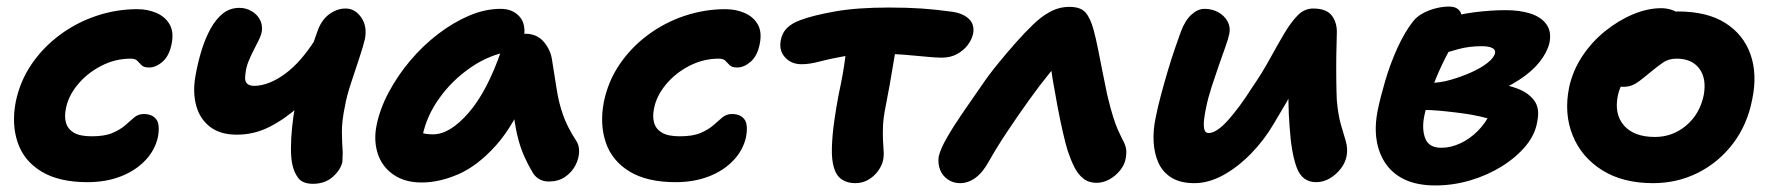

<svg xmlns="http://www.w3.org/2000/svg" viewBox="-20 -547 5411 586"><path d="M247 9Q160 9 106.5 -23.5Q53 -56 34 -112Q15 -168 28 -236Q41 -299 76 -350.5Q111 -402 162 -440Q213 -478 274 -498.5Q335 -519 399 -519Q431 -519 457.5 -507.5Q484 -496 497.5 -473Q511 -450 504 -414Q497 -377 476.5 -359Q456 -341 435 -341Q419 -341 412 -348Q405 -355 399 -361.5Q393 -368 379 -368Q331 -368 288 -345.5Q245 -323 216.5 -288Q188 -253 181 -215Q176 -191 181.5 -172Q187 -153 205.5 -142Q224 -131 260 -131Q300 -131 324 -141.5Q348 -152 362.5 -165Q377 -178 389.5 -188.5Q402 -199 419 -199Q444 -199 456.5 -183.5Q469 -168 462 -129Q453 -88 422.5 -56.5Q392 -25 347 -8Q302 9 247 9Z M703 -136Q652 -136 621 -160Q590 -184 579 -224Q568 -264 576 -312Q583 -353 594.5 -391Q606 -429 622.5 -459Q639 -489 660.5 -506Q682 -523 711 -523Q730 -523 747 -513.5Q764 -504 773 -487.5Q782 -471 779 -451Q777 -439 769.5 -424Q762 -409 753.5 -392.5Q745 -376 738 -358.5Q731 -341 729 -321Q727 -309 729 -301Q731 -293 738 -289Q745 -285 756 -285Q778 -285 802 -294.5Q826 -304 850.5 -322Q875 -340 898 -366.5Q921 -393 942 -426L983 -315Q939 -264 894.5 -224Q850 -184 803 -160Q756 -136 703 -136ZM935 14Q904 14 890.5 -3.5Q877 -21 872 -46Q868 -65 868 -94.5Q868 -124 871.5 -158.5Q875 -193 881 -224Q886 -248 895 -279.5Q904 -311 914 -344Q924 -377 933 -405Q942 -433 948 -449Q960 -485 984 -503Q1008 -521 1035 -521Q1063 -521 1082 -494.5Q1101 -468 1094 -429Q1089 -407 1076.5 -369.5Q1064 -332 1051 -292.5Q1038 -253 1033 -224Q1023 -177 1023.5 -142.5Q1024 -108 1026 -83Q1026 -73 1025.5 -66Q1025 -59 1025 -53Q1020 -29 996 -7.5Q972 14 935 14Z M1267 10Q1216 10 1181.5 -13.5Q1147 -37 1133.5 -76.5Q1120 -116 1129 -163Q1139 -214 1166.5 -265.5Q1194 -317 1232.5 -362.5Q1271 -408 1317.5 -443.5Q1364 -479 1412.5 -499.5Q1461 -520 1508 -520Q1545 -520 1566 -496Q1587 -472 1578 -428Q1575 -412 1564 -403Q1553 -394 1539 -391Q1473 -380 1416.5 -341Q1360 -302 1321 -247.5Q1282 -193 1270 -134Q1267 -117 1266.5 -102.5Q1266 -88 1270 -66L1222 -168Q1243 -150 1260 -143.5Q1277 -137 1302 -137Q1353 -137 1410 -202.5Q1467 -268 1510 -393Q1519 -417 1540 -430.5Q1561 -444 1583 -444Q1619 -444 1640 -419Q1661 -394 1665 -363Q1673 -315 1679 -275Q1685 -235 1698 -197.5Q1711 -160 1737 -120Q1748 -105 1747.5 -84Q1747 -63 1736 -42Q1725 -21 1704.5 -7Q1684 7 1655 7Q1638 7 1625.5 -0.5Q1613 -8 1606 -20Q1591 -45 1580 -70Q1569 -95 1561.5 -123.5Q1554 -152 1549 -189Q1544 -226 1541 -274L1595 -278Q1550 -166 1494 -103.5Q1438 -41 1379.5 -15.5Q1321 10 1267 10Z M2042 9Q1955 9 1901.5 -23.5Q1848 -56 1829 -112Q1810 -168 1823 -236Q1836 -299 1871 -350.5Q1906 -402 1957 -440Q2008 -478 2069 -498.5Q2130 -519 2194 -519Q2226 -519 2252.5 -507.5Q2279 -496 2292.5 -473Q2306 -450 2299 -414Q2292 -377 2271.5 -359Q2251 -341 2230 -341Q2214 -341 2207 -348Q2200 -355 2194 -361.5Q2188 -368 2174 -368Q2126 -368 2083 -345.5Q2040 -323 2011.5 -288Q1983 -253 1976 -215Q1971 -191 1976.5 -172Q1982 -153 2000.5 -142Q2019 -131 2055 -131Q2095 -131 2119 -141.5Q2143 -152 2157.5 -165Q2172 -178 2184.5 -188.5Q2197 -199 2214 -199Q2239 -199 2251.5 -183.5Q2264 -168 2257 -129Q2248 -88 2217.5 -56.5Q2187 -25 2142 -8Q2097 9 2042 9Z M2426 -351Q2395 -351 2376 -372Q2357 -393 2363 -424Q2367 -447 2382.5 -462Q2398 -477 2424 -486Q2461 -500 2528 -512Q2595 -524 2693 -524Q2749 -524 2793 -521Q2837 -518 2887 -511Q2920 -506 2937.5 -489Q2955 -472 2950 -444Q2946 -426 2933.5 -409.5Q2921 -393 2901 -382Q2881 -371 2854 -371Q2837 -371 2806.5 -374Q2776 -377 2739.5 -380Q2703 -383 2667 -383Q2599 -383 2554.5 -375Q2510 -367 2480.5 -359Q2451 -351 2426 -351ZM2590 12Q2566 12 2549 0.5Q2532 -11 2525 -36Q2518 -59 2519 -96Q2520 -133 2526 -176Q2532 -219 2540 -260Q2554 -325 2559.5 -369.5Q2565 -414 2570 -442L2723 -450Q2722 -443 2717.5 -418Q2713 -393 2707.5 -359Q2702 -325 2695.5 -288.5Q2689 -252 2683 -222Q2676 -188 2675 -162.5Q2674 -137 2675 -118Q2676 -99 2677 -84.5Q2678 -70 2675 -57Q2671 -40 2659 -24Q2647 -8 2629.5 2Q2612 12 2590 12Z M2910 12Q2889 12 2872.5 0.5Q2856 -11 2849 -29.5Q2842 -48 2845 -69Q2850 -92 2870.5 -127.5Q2891 -163 2919.5 -204.5Q2948 -246 2976 -286Q2999 -320 3026.5 -353.5Q3054 -387 3081 -417.5Q3108 -448 3132 -471Q3156 -495 3184 -510.5Q3212 -526 3244 -526Q3278 -526 3293 -509Q3308 -492 3318 -455Q3325 -429 3331.5 -396Q3338 -363 3345 -328Q3352 -293 3359 -259Q3369 -217 3377 -191.5Q3385 -166 3392 -150.5Q3399 -135 3405 -123Q3414 -107 3416.5 -95Q3419 -83 3416 -65Q3413 -45 3399 -27.5Q3385 -10 3366 0.5Q3347 11 3327 11Q3303 11 3286.5 -2Q3270 -15 3259 -37Q3248 -59 3239 -86Q3232 -108 3223.5 -145.5Q3215 -183 3207 -225.5Q3199 -268 3192.5 -307Q3186 -346 3185 -371L3232 -376Q3213 -360 3183.5 -324Q3154 -288 3120 -240.5Q3086 -193 3054 -145Q3022 -97 2999 -56Q2980 -21 2957.5 -4.5Q2935 12 2910 12Z M3625 12Q3583 12 3556 -4.5Q3529 -21 3516 -49.5Q3503 -78 3501 -113.5Q3499 -149 3507 -187Q3513 -218 3523 -255.5Q3533 -293 3544 -330Q3555 -367 3566 -399Q3577 -431 3584 -450Q3597 -485 3616.5 -502.5Q3636 -520 3656 -520Q3680 -520 3698.5 -509.5Q3717 -499 3726.5 -482Q3736 -465 3732 -444Q3729 -429 3719.5 -402.5Q3710 -376 3699 -344.5Q3688 -313 3677.5 -280.5Q3667 -248 3661 -218Q3657 -200 3655 -182.5Q3653 -165 3655.5 -153Q3658 -141 3669 -141Q3693 -141 3728 -180Q3763 -219 3801 -279Q3832 -324 3855.5 -367Q3879 -410 3899.5 -444.5Q3920 -479 3940.5 -500Q3961 -521 3988 -521Q4029 -521 4045.5 -498.5Q4062 -476 4060 -442Q4059 -415 4058.5 -376.5Q4058 -338 4058.5 -300.5Q4059 -263 4060 -242Q4064 -196 4072.5 -167Q4081 -138 4087.5 -116Q4094 -94 4090 -71Q4086 -50 4072 -32Q4058 -14 4038.5 -2.5Q4019 9 3997 9Q3954 9 3937.5 -36Q3921 -81 3916 -160Q3913 -197 3912.5 -235Q3912 -273 3913 -310Q3914 -347 3916 -379L3970 -352Q3958 -328 3935 -285.5Q3912 -243 3868 -170Q3839 -120 3798.5 -78.5Q3758 -37 3713.5 -12.5Q3669 12 3625 12Z M4361 19Q4307 19 4269.5 2Q4232 -15 4210 -46.5Q4188 -78 4181.5 -119.5Q4175 -161 4185 -211Q4193 -250 4208 -301Q4223 -352 4245 -400.5Q4267 -449 4293 -482Q4304 -496 4322 -506Q4340 -516 4361.5 -521.5Q4383 -527 4403 -527Q4424 -527 4434.5 -514.5Q4445 -502 4440 -474Q4436 -456 4422 -429.5Q4408 -403 4390 -367.5Q4372 -332 4355 -288.5Q4338 -245 4327 -193Q4319 -153 4330 -124.5Q4341 -96 4379 -96Q4408 -96 4437 -109.5Q4466 -123 4490 -147Q4514 -171 4528 -201L4535 -181Q4522 -186 4495.5 -192Q4469 -198 4437.5 -202Q4406 -206 4375 -209Q4344 -212 4320 -211L4345 -294Q4375 -294 4408 -303.5Q4441 -313 4471 -326.5Q4501 -340 4520.5 -355.5Q4540 -371 4543 -385Q4545 -395 4534.5 -400.5Q4524 -406 4502 -406Q4465 -406 4432.5 -397.5Q4400 -389 4373.5 -379Q4347 -369 4324 -366Q4304 -365 4292.5 -377Q4281 -389 4285 -411Q4290 -436 4313.5 -454.5Q4337 -473 4368 -483Q4427 -503 4479 -509.5Q4531 -516 4575 -516Q4619 -516 4651.5 -505.5Q4684 -495 4700 -472.5Q4716 -450 4709 -416Q4702 -387 4679 -358Q4656 -329 4617 -303.5Q4578 -278 4526 -258Q4474 -238 4411 -227L4447 -297Q4494 -297 4537 -293Q4580 -289 4613 -276Q4646 -263 4663 -239.5Q4680 -216 4672 -177Q4666 -137 4637 -102Q4608 -67 4564 -39.5Q4520 -12 4467.5 3.5Q4415 19 4361 19Z M5025 12Q4933 12 4870 -27.5Q4807 -67 4780 -133.5Q4753 -200 4769 -280Q4780 -331 4809 -375Q4838 -419 4879 -452Q4920 -485 4964.5 -503.5Q5009 -522 5050 -522Q5067 -522 5083.5 -516.5Q5100 -511 5109.5 -499.5Q5119 -488 5115 -468Q5107 -432 5087 -405Q5067 -378 5020 -363Q4996 -355 4974.5 -339Q4953 -323 4938 -302Q4923 -281 4918 -256Q4906 -199 4936.5 -164Q4967 -129 5031 -129Q5085 -129 5126.5 -164Q5168 -199 5180 -257Q5189 -307 5166.5 -337.5Q5144 -368 5097 -368Q5073 -368 5055.5 -356Q5038 -344 5014 -324Q4996 -309 4984 -300Q4972 -291 4960.5 -286.5Q4949 -282 4933 -282Q4915 -282 4900 -300Q4885 -318 4893 -357Q4899 -385 4920.5 -413Q4942 -441 4972.5 -463Q5003 -485 5036.5 -498.5Q5070 -512 5101 -512Q5190 -512 5245.5 -477Q5301 -442 5322.5 -381.5Q5344 -321 5328 -244Q5313 -166 5269 -108.5Q5225 -51 5162 -19.5Q5099 12 5025 12Z"/></svg>

Font: Shantell Sans
Style: Bold Italic
Weight: 700
Italic angle: -11°
Designer: Stephen Nixon, Anya Danilova, Shantell Martin
Foundry: Arrow Type
Version: Version 1.011;[c5ecc13dd]